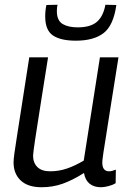

<svg xmlns="http://www.w3.org/2000/svg" viewBox="-20 -777 548 807"><path d="M155 10Q97 10 67 -18.5Q37 -47 37 -94Q37 -107 40.5 -132.5Q44 -158 51.5 -205.5Q59 -253 71.5 -333.5Q84 -414 103 -536H182Q166 -435 155 -366Q144 -297 137.5 -254Q131 -211 127 -186Q123 -161 121.5 -147Q120 -133 119 -123Q119 -93 137 -75Q155 -57 191 -57Q227 -57 261 -68.5Q295 -80 332 -102L400 -536H478Q458 -412 445.5 -331.5Q433 -251 425.5 -204Q418 -157 414.5 -134.5Q411 -112 410.5 -104Q410 -96 410 -93Q410 -57 439 -57Q450 -57 467 -64L466 -7Q453 1 435 5.5Q417 10 404 10Q375 10 356.5 -5Q338 -20 333 -50Q286 -20 244 -5Q202 10 155 10ZM299 -606Q235 -606 202.5 -628Q170 -650 170 -708Q170 -733 175 -756L222 -757Q220 -749 219.5 -742Q219 -735 219 -727Q220 -690 243.5 -676Q267 -662 307 -662Q360 -662 387 -685Q414 -708 423 -757L469 -756Q457 -670 415.5 -638Q374 -606 299 -606Z"/></svg>

Font: Georama
Style: Italic
Weight: 400
Italic angle: -9°
Designer: Jean-Baptiste Levee
Foundry: Production Type
Version: Version 1.000